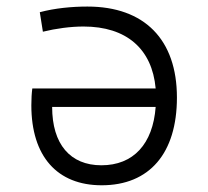

<svg xmlns="http://www.w3.org/2000/svg" viewBox="-20 -547 626 577"><path d="M285.6 9.8C429.2 9.8 511.7 -86.4 511.7 -253.9C511.7 -428.2 414.1 -527.3 242.7 -527.3C196.3 -527.3 145 -522.5 99.6 -510.3L108.9 -451.7C148.4 -461.4 192.4 -467.3 231 -467.3C359.9 -467.3 437 -400.4 447.8 -281.2H77.1C75.2 -267.6 74.2 -249.5 74.2 -230.5C74.2 -77.1 151.9 9.8 285.6 9.8ZM447.8 -225.6C439.5 -114.3 380.9 -50.3 284.7 -50.3C190.9 -50.3 136.7 -113.8 136.7 -225.6Z"/></svg>

Font: Cascadia Mono Light
Style: Regular
Weight: 300
Monospace: yes
Designer: Aaron Bell
Foundry: Saja Typeworks
Version: Version 2404.023